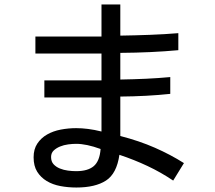

<svg xmlns="http://www.w3.org/2000/svg" viewBox="-20 -759 960 857"><path d="M138 -596H433V-739H517V-600Q583 -601 649.5 -603.5Q716 -606 776 -611V-535Q656 -524 517 -523V-404Q577 -405 631.5 -407.5Q686 -410 740 -415V-340Q636 -329 517 -328V-152Q602 -130 671.5 -99.5Q741 -69 801 -31L753 47Q698 10 638.5 -18Q579 -46 513 -68Q501 16 453 47Q405 78 321 78Q284 78 249.5 71.5Q215 65 188.5 49Q162 33 146 7.5Q130 -18 130 -57Q130 -93 146.5 -118Q163 -143 190 -158.5Q217 -174 251 -180.5Q285 -187 320 -187Q345 -187 373 -183.5Q401 -180 433 -172V-324H178V-400H433V-520H138ZM429 -94Q366 -117 320 -117Q304 -117 284.5 -114.5Q265 -112 248 -105Q231 -98 219.5 -87Q208 -76 208 -58Q208 -38 219 -26Q230 -14 247 -7Q264 0 283.5 2.5Q303 5 320 5Q372 5 398.5 -17.5Q425 -40 429 -94Z"/></svg>

Font: BM YEONSUNG
Style: Regular
Weight: 400
Designer: Bongjin Kim; Myungsoo Han; Jaehyun Keum; Jihee Min; Dokyung Lee; Chorong Kim; Jooyeon Kang; Sang-a Kim;
Foundry: Sandoll Communications Inc.
Version: Version 1.000;PS 1;hotconv 16.6.51;makeotf.lib2.5.65220